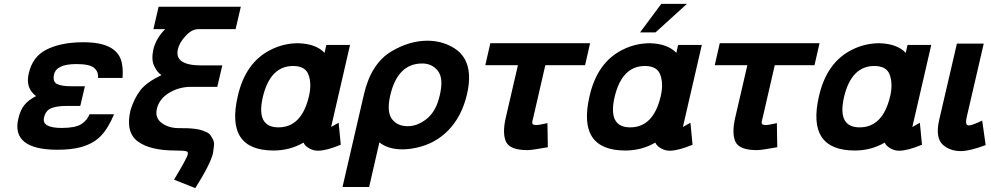

<svg xmlns="http://www.w3.org/2000/svg" viewBox="-20 -766 5135 995"><path d="M325 -217Q274 -217 245 -205Q216 -193 208 -156Q196 -103 300 -103Q369 -103 400 -122Q432 -142 444 -174H571Q542 -103 503.5 -62.5Q465 -22 401 -4Q352 10 277 10Q158 10 107 -30.5Q56 -71 75 -151Q85 -196 107 -222.5Q129 -249 167 -268Q111 -309 129 -386Q149 -472 219 -508Q293 -546 405 -547H414Q597 -547 613 -430Q618 -400 615 -362H488Q491 -394 468 -414Q445 -434 376 -434Q272 -434 260 -380Q252 -343 275 -331Q298 -319 349 -319H420L396 -217Z M889 14Q757 14 693.5 -33.5Q630 -81 656 -194Q675 -256 708 -299Q740 -340 817 -377Q796 -389 779 -424Q763 -457 775 -511Q789 -568 836 -615H775L802 -731H1228L1201 -615H1008Q974 -615 942 -580Q909 -544 902 -511Q892 -469 922.5 -448Q953 -427 1024 -427H1132L1106 -316H970Q908 -316 856.5 -285Q805 -254 793 -202Q782 -156 817.5 -129Q853 -102 908 -102Q932 -102 950 -101.5Q968 -101 988.5 -98.5Q1009 -96 1022 -92Q1035 -88 1049.5 -81.5Q1064 -75 1070.5 -65.5Q1077 -56 1084 -42.5Q1091 -29 1089 -12Q1087 5 1084 27Q1071 84 992 209L882 165Q949 54 953 34Q956 21 946 18Q932 14 889 14Z M1581 -267Q1596 -331 1579 -378Q1563 -424 1499 -424Q1380 -424 1342 -263Q1306 -106 1423 -106Q1543 -106 1581 -267ZM1627 15Q1603 15 1581 2Q1559 -11 1553 -27Q1482 14 1398 14Q1147 14 1212 -267Q1252 -443 1383 -508Q1450 -542 1526 -542Q1618 -539 1662 -492L1671 -533H1794L1696 -108L1735 -130L1746 -16Q1672 15 1627 15Z M2400 -277Q2373 -163 2304.5 -92Q2236 -21 2136 0Q2098 8 2065 8Q1992 8 1946 -28L1893 203H1755L1866 -277Q1903 -437 2009 -500Q2102 -555 2195 -555Q2268 -555 2328 -520Q2441 -454 2400 -277ZM2002 -270Q1983 -185 2012 -148Q2040 -112 2093 -112Q2143 -112 2190 -149Q2240 -188 2259 -272Q2280 -360 2249 -399Q2219 -437 2168 -437Q2040 -437 2002 -270Z M2745 -163Q2737 -136 2738.5 -127Q2740 -118 2760 -118Q2773 -118 2817 -128L2819 -3Q2736 12 2714 12Q2624 12 2603 -30Q2582 -73 2601 -156L2664 -428H2495L2521 -542H3038L3012 -428H2806Z M3404 -267Q3419 -331 3402 -378Q3386 -424 3322 -424Q3203 -424 3165 -263Q3129 -106 3246 -106Q3366 -106 3404 -267ZM3450 15Q3426 15 3404 2Q3382 -11 3376 -27Q3305 14 3221 14Q2970 14 3035 -267Q3075 -443 3206 -508Q3273 -542 3349 -542Q3441 -539 3485 -492L3494 -533H3617L3519 -108L3558 -130L3569 -16Q3495 15 3450 15ZM3407 -746H3540L3377 -598H3297Z M3934 -163Q3926 -136 3927.5 -127Q3929 -118 3949 -118Q3962 -118 4006 -128L4008 -3Q3925 12 3903 12Q3813 12 3792 -30Q3771 -73 3790 -156L3853 -428H3684L3710 -542H4227L4201 -428H3995Z M4593 -267Q4608 -331 4591 -378Q4575 -424 4511 -424Q4392 -424 4354 -263Q4318 -106 4435 -106Q4555 -106 4593 -267ZM4639 15Q4615 15 4593 2Q4571 -11 4565 -27Q4494 14 4410 14Q4159 14 4224 -267Q4264 -443 4395 -508Q4462 -542 4538 -542Q4630 -539 4674 -492L4683 -533H4806L4708 -108L4747 -130L4758 -16Q4684 15 4639 15Z M4990 -160Q4979 -116 5001 -116Q5017 -116 5070 -141L5088 -14Q5005 17 4959 17Q4904 17 4867 -15Q4826 -51 4847 -144L4939 -540H5078Z"/></svg>

Font: Miedinger
Style: Bold-Italic
Weight: 700
Italic angle: -13°
Version: Version 001.000